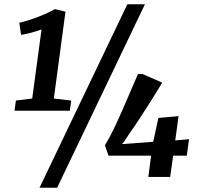

<svg xmlns="http://www.w3.org/2000/svg" viewBox="-20 -835 932 906"><path d="M55 -360.5 132 -370 176 -696Q163.5 -691.5 146.5 -686.2Q129.5 -681 111.5 -676.8Q93.5 -672.5 79.5 -670.5L71 -727.5Q89 -731.5 112.2 -738.8Q135.5 -746 159.5 -755.2Q183.5 -764.5 204.5 -774.2Q225.5 -784 239 -792L289 -780L234 -370L316 -360.5L309.5 -312.5H48.5ZM581 -815H664L249.5 51H166.5ZM680 0 693 -100.5H492L475 -149.5Q496 -183 517.5 -228Q539 -273 560 -321Q581 -369 599.2 -412Q617.5 -455 631 -485.5H653L745.5 -445Q731 -421 714.2 -393.8Q697.5 -366.5 679.8 -339.2Q662 -312 645.5 -286.2Q629 -260.5 614.8 -239.2Q600.5 -218 590 -204Q583.5 -194 575 -180.5Q566.5 -167 555.5 -155L703 -166L727.5 -278.5L822.5 -287L807 -172.5L872 -178L861.5 -100.5H797L783 0Z"/></svg>

Font: Merriweather Light 18pt ExtraBold
Style: Italic
Weight: 800
Italic angle: -7.8°
Version: Version 2.101